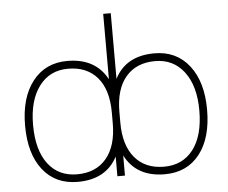

<svg xmlns="http://www.w3.org/2000/svg" viewBox="-52 -792 1028 865"><g transform="rotate(-5 461.5 -360.0)"><path d="M86.9 -261.7Q86.9 -147.5 134.3 -85Q181.6 -22.5 265.6 -22.5Q350.6 -22.5 397.9 -78.6Q445.3 -134.8 445.3 -237.3V-286.1Q445.3 -389.6 397.9 -444.8Q350.6 -500 265.6 -500Q182.6 -500 134.8 -436Q86.9 -372.1 86.9 -261.7ZM838.9 -261.7Q838.9 -372.1 790.5 -436Q742.2 -500 659.2 -500Q574.2 -500 526.9 -444.3Q479.5 -388.7 479.5 -286.1V-237.3Q479.5 -134.8 526.9 -78.6Q574.2 -22.5 659.2 -22.5Q743.2 -22.5 791 -85Q838.9 -147.5 838.9 -261.7ZM479.5 2H445.3V-86.9Q393.6 11.7 265.6 11.7Q165 11.7 107.9 -61Q50.8 -133.8 50.8 -261.7Q50.8 -387.7 108.4 -461.4Q166 -535.2 265.6 -535.2Q392.6 -535.2 445.3 -436.5V-732.4H479.5V-435.5Q530.3 -535.2 659.2 -535.2Q758.8 -535.2 816.4 -461.4Q874 -387.7 874 -261.7Q874 -133.8 816.9 -61Q759.8 11.7 659.2 11.7Q531.2 11.7 479.5 -88.9Z"/></g></svg>

Font: Gen Shin Gothic ExtraLight
Style: Regular
Weight: 100
Designer: [Source Han Sans]
Ryoko NISHIZUKA  (kana & ideographs); Paul D. Hunt (Latin, Greek & Cyrillic); Wenlong ZHANG  (bopomofo
Version: Version 1.002.20150607